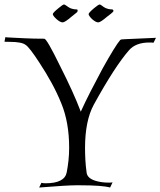

<svg xmlns="http://www.w3.org/2000/svg" viewBox="-49 -835 717 858"><path d="M126 3 136 -18Q140 -17 144.5 -16.5Q149 -16 155 -16Q239 -16 249 -64Q254 -90 257 -117.5Q260 -145 260 -175Q260 -288 225 -373Q206 -420 181 -465.5Q156 -511 127 -555Q105 -589 89.5 -609Q74 -629 66 -634Q49 -648 -6 -648Q-30 -648 -29 -649L-25 -669Q-21 -668 0.5 -667Q22 -666 61 -664Q81 -663 103 -662.5Q125 -662 149 -662Q160 -662 219 -541Q280 -421 312 -336Q331 -378 355.5 -426Q380 -474 409 -528Q467 -632 488 -656Q491 -660 513 -660L648 -666L637 -644Q633 -645 628 -645Q623 -645 618 -645Q558 -645 528 -611Q464 -538 370 -367Q331 -295 331 -173Q331 -148 332.5 -120.5Q334 -93 338 -64Q341 -36 385 -25Q409 -19 434 -19Q439 -19 444 -19Q449 -19 454 -20L443 3Q409 -7 306 -7H291Q270 -7 229 -4.5Q188 -2 126 3ZM390 -735Q379 -735 362 -750Q347 -765 347 -772Q347 -778 372 -799Q391 -815 397 -815Q399 -815 406 -810Q411 -806 415 -803.5Q419 -801 423 -799Q437 -793 452 -793Q456 -793 458 -788V-787Q458 -784 455 -781Q453 -779 446.5 -773.5Q440 -768 429 -760Q400 -735 390 -735ZM231 -735Q220 -735 203 -750Q187 -765 187 -772Q187 -778 213 -799Q232 -815 237 -815Q240 -815 247 -810Q255 -804 264 -799Q278 -793 293 -793Q298 -793 298 -788V-787Q298 -785 296 -781L270 -760Q241 -735 231 -735Z"/></svg>

Font: Gideon Roman
Style: Regular
Weight: 400
Designer: Robert E. Leuschke
Foundry: Robert E. Leuschke
Version: Version 2.010